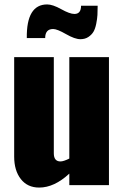

<svg xmlns="http://www.w3.org/2000/svg" viewBox="-20 -836 562 867"><path d="M343 -659Q318 -659 278 -682Q238 -705 220 -705Q184 -705 184 -664H101Q99 -816 193 -816Q218 -816 256.5 -794.5Q295 -773 316 -773Q346 -773 346 -810H421Q421 -786 420 -768.5Q419 -751 414.5 -728.5Q410 -706 402 -692.5Q394 -679 379 -669Q364 -659 343 -659ZM157 11Q104 11 74 -27.5Q44 -66 44 -129V-578H223V-144Q223 -107 253 -107Q267 -107 293 -120V-578H472V0H293V-52Q225 11 157 11Z"/></svg>

Font: Oswald Heavy
Style: Regular
Weight: 400
Designer: Vernon Adams
Foundry: Vernon Adams
Version: Version 4.101